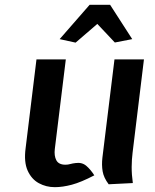

<svg xmlns="http://www.w3.org/2000/svg" viewBox="-20 -763 643 795"><path d="M207 12Q171 12 140.8 -4.5Q110.5 -21 94.5 -56.5Q78.5 -92 86 -149L131 -517H252.5L207 -146.5Q203.5 -118 213.2 -99.5Q223 -81 251 -81Q261.5 -81 271 -83.8Q280.5 -86.5 294 -88Q320 -91.5 338 -75.8Q356 -60 370.5 -37Q316 -8.5 277.5 1.8Q239 12 207 12ZM430 0Q409.5 -27 405 -53.5Q400.5 -80 404 -110L454 -517H576L529 -131Q525.5 -103.5 525.2 -72Q525 -40.5 530 -5ZM293 -586.5 227 -601 351 -743H436L527.5 -601L455.5 -587L383 -664Z"/></svg>

Font: Expletus Sans SemiBold
Style: Italic
Weight: 600
Italic angle: -7°
Version: Version 7.500